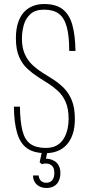

<svg xmlns="http://www.w3.org/2000/svg" viewBox="-20 -755 446 954"><path d="M207 6Q148 6 114 -18.5Q80 -43 65 -94.5Q50 -146 49 -225H79Q80 -151 91.5 -105.5Q103 -60 131 -40Q159 -20 207 -20Q241 -20 263 -33Q285 -46 297.5 -67.5Q310 -89 315.5 -114Q321 -139 321 -164Q321 -214 306.5 -247.5Q292 -281 268 -303Q244 -325 217 -342L171 -371Q143 -389 117 -412.5Q91 -436 75 -472.5Q59 -509 59 -565Q59 -608 69 -640Q79 -672 97.5 -693Q116 -714 142 -724.5Q168 -735 199 -735Q258 -735 291.5 -709Q325 -683 339.5 -631Q354 -579 355 -502H324Q324 -577 311.5 -622Q299 -667 272 -687Q245 -707 199 -707Q155 -707 131 -685Q107 -663 98 -630Q89 -597 89 -563Q89 -517 103.5 -485.5Q118 -454 141 -432.5Q164 -411 191 -394L237 -365Q270 -345 296 -319Q322 -293 337 -256Q352 -219 352 -164Q352 -120 341 -88Q330 -56 310.5 -35Q291 -14 264.5 -4Q238 6 207 6ZM211 179Q181 179 162.5 162Q144 145 144 117H172Q174 135 184 144Q194 153 210 153Q230 153 240 140Q250 127 250 105Q250 81 240 70.5Q230 60 215.5 58Q201 56 188 61L177 51L190 -8H217L206 44L192 36Q207 32 222 34.5Q237 37 250.5 45Q264 53 272 68Q280 83 280 105Q280 128 271.5 145Q263 162 247.5 170.5Q232 179 211 179Z"/></svg>

Font: Hubot Sans Condensed ExtraLight
Style: Regular
Weight: 200
Width: 3
Designer: Deni Anggara
Foundry: GitHub, Inc., Subsidiary of Microsoft Corporation
Version: Version 2.000